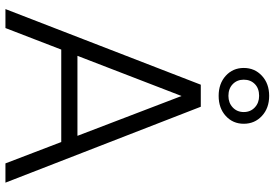

<svg xmlns="http://www.w3.org/2000/svg" viewBox="-168 -816 985 688"><g transform="rotate(90 324.0 -472.5)"><path d="M13 0 284 -700H363L635 0H566L318 -648H331L81 0ZM122 -200 145 -258H504L527 -200ZM324 -764Q280 -764 252 -789.5Q224 -815 224 -854Q224 -893 252 -919Q280 -945 324 -945Q368 -945 396 -919Q424 -893 424 -854Q424 -815 396 -789.5Q368 -764 324 -764ZM324 -799Q349 -799 365.5 -814.5Q382 -830 382 -854Q382 -878 365.5 -893.5Q349 -909 324 -909Q297 -909 281.5 -893.5Q266 -878 266 -854Q266 -830 282 -814.5Q298 -799 324 -799Z"/></g></svg>

Font: SUSE Thin Light
Style: Regular
Weight: 300
Version: Version 1.000